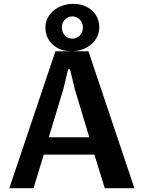

<svg xmlns="http://www.w3.org/2000/svg" viewBox="-20 -983 738 1003"><path d="M473.1 -175.3H208.5L155.3 0H28.8L269.5 -715.3H441.9L682.1 0H527.3ZM446.3 -266.1 371.1 -516.1 345.7 -621.1H335.9L310.5 -516.1L234.9 -266.1ZM303.2 -839.4Q303.2 -826.2 307.6 -815.4Q312 -804.7 319.6 -797.1Q327.1 -789.6 336.9 -785.2Q346.7 -780.8 357.9 -780.8Q368.7 -780.8 378.7 -785.2Q388.7 -789.6 396.5 -797.1Q404.3 -804.7 408.7 -815.4Q413.1 -826.2 413.1 -839.4Q413.1 -852.1 408.7 -862.8Q404.3 -873.5 396.5 -881.1Q388.7 -888.7 378.7 -893.1Q368.7 -897.5 357.9 -897.5Q346.7 -897.5 336.9 -893.1Q327.1 -888.7 319.6 -881.1Q312 -873.5 307.6 -862.8Q303.2 -852.1 303.2 -839.4ZM217.3 -837.9Q217.3 -865.7 228.8 -888.7Q240.2 -911.6 260 -928Q279.8 -944.3 306.4 -953.6Q333 -962.9 362.8 -962.9Q393.1 -962.9 418 -953.6Q442.9 -944.3 460.9 -928Q479 -911.6 488.8 -889.2Q498.5 -866.7 498.5 -840.3Q498.5 -813 487.1 -790Q475.6 -767.1 455.8 -750.5Q436 -733.9 409.4 -724.6Q382.8 -715.3 353 -715.3Q322.8 -715.3 297.9 -724.6Q272.9 -733.9 254.9 -750.5Q236.8 -767.1 227.1 -789.3Q217.3 -811.5 217.3 -837.9Z"/></svg>

Font: Proza Libre
Style: SemiBold
Weight: 600
Designer: Jasper de Waard
Foundry: Jasper de Waard
Version: Version 1.000; ttfautohint (v1.4.1.8-43bc) -l 8 -r 50 -G 200